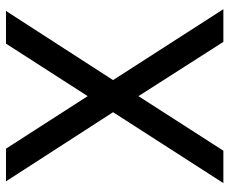

<svg xmlns="http://www.w3.org/2000/svg" viewBox="-84 -702 785 658"><g transform="rotate(-90 309.0 -372.5)"><path d="M11 0H122L309 -291L495 0H607L364 -378L601 -745H489L309 -465L129 -745H17L254 -378Z"/></g></svg>

Font: Plus Jakarta Sans Medium
Style: Regular
Weight: 500
Designer: Gumpita Rahayu
Foundry: Tokotype
Version: Version 2.004; ttfautohint (v1.8.3)